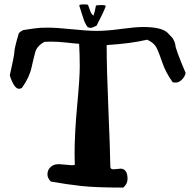

<svg xmlns="http://www.w3.org/2000/svg" viewBox="-20 -851 873 871"><path d="M415 -824.2Q415 -828.1 437.5 -828.1Q460 -828.1 460 -823.2Q448.2 -792 418 -734.4Q398.4 -724.6 391.1 -724.6Q383.8 -724.6 377 -728.5Q364.3 -747.1 358.9 -765.1Q353.5 -783.2 348.6 -796.9Q343.8 -810.5 339.8 -825.2V-826.2Q339.8 -831.1 358.9 -831.1Q377.9 -831.1 379.4 -828.6Q380.9 -826.2 387.7 -805.7Q394.5 -785.2 404.3 -780.3Q411.1 -800.8 415 -824.2ZM495.1 -83 527.3 -85.9Q542 -85.9 550.3 -74.2Q558.6 -62.5 558.6 -39.6Q558.6 -16.6 539.1 0Q413.1 0 348.1 -7.3Q283.2 -14.6 210.9 -27.3Q195.3 -43 195.3 -59.1Q195.3 -75.2 203.1 -85.9Q217.8 -106.4 247.1 -106.4L304.7 -101.6Q314.5 -101.6 319.3 -102.5L318.4 -153.3Q318.4 -247.1 330.1 -372.1Q341.8 -497.1 341.8 -550.3Q341.8 -603.5 338.9 -652.3Q321.3 -653.3 283.2 -657.7Q245.1 -662.1 211.9 -662.1L180.7 -661.1Q147.5 -641.6 140.1 -615.2Q132.8 -588.9 123 -544.4Q113.3 -500 80.1 -453.1Q74.2 -448.2 66.4 -448.2Q43.9 -448.2 24.4 -508.8Q44.9 -600.6 44.9 -612.3Q44.9 -631.8 65.4 -700.2Q78.1 -712.9 87.4 -714.8Q96.7 -716.8 106.9 -717.8Q117.2 -718.8 137.2 -722.2Q157.2 -725.6 196.8 -725.6Q236.3 -725.6 306.6 -718.3Q377 -710.9 420.9 -710.9Q464.8 -710.9 529.8 -719.7Q594.7 -728.5 628.9 -728.5Q711.9 -728.5 739.3 -703.1L761.7 -679.7Q763.7 -677.7 769 -667Q774.4 -656.2 775.4 -647.5Q775.4 -629.9 822.3 -519.5Q817.4 -501 804.2 -488.8Q791 -476.6 778.8 -476.6Q766.6 -476.6 763.7 -477.5Q731.4 -522.5 716.3 -567.4Q701.2 -612.3 689.9 -634.8Q678.7 -657.2 647.5 -670.9Q573.2 -653.3 463.9 -646.5Q463.9 -537.1 471.7 -356Q479.5 -174.8 480.5 -94.7Q480.5 -83 495.1 -83Z"/></svg>

Font: Essays1743
Style: Medium
Weight: 500
Designer: Based on the typeface in a 1743 English translation of the essays of Montaigne.  PostScript/TrueType font designed by Jo
Version: Version 002.100